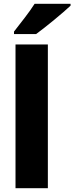

<svg xmlns="http://www.w3.org/2000/svg" viewBox="-20 -995 393 1015"><path d="M353 -965V-975H163C135 -930 87 -871 54 -828V-815H171C223 -853 314 -928 353 -965ZM233 0V-760H62V0Z"/></svg>

Font: Noto Sans Bengali SemiCondensed ExtraBold
Style: Regular
Weight: 800
Width: 4
Designer: Joana Ranito - Universal Thirst; Jelle Bosma - Monotype Design Team
Foundry: Universal Thirst ehf.
Version: Version 3.000